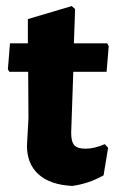

<svg xmlns="http://www.w3.org/2000/svg" viewBox="-20 -607 388 634"><path d="M218 7Q145 3 107 -31.5Q69 -66 69 -126L74 -217L73 -370H11L6 -378L13 -464H72V-544L217 -587L228 -577L224 -464H334L339 -455L332 -370H222L215 -168Q215 -139 225.5 -127.5Q236 -116 262 -116Q292 -116 326 -131L337 -119L322 -28Q272 0 218 7Z"/></svg>

Font: Alegreya Sans ExtraBold
Style: Regular
Weight: 800
Designer: Juan Pablo del Peral
Foundry: Huerta Tipografica
Version: Version 2.007